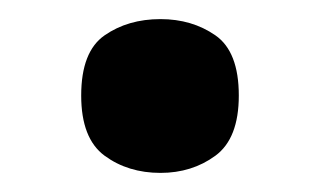

<svg xmlns="http://www.w3.org/2000/svg" viewBox="-20 -455 335 201"><path d="M148 -274Q114 -274 89.5 -292Q65 -310 65 -355Q65 -401 89.5 -418Q114 -435 148 -435Q181 -435 205.5 -418Q230 -401 230 -355Q230 -310 205.5 -292Q181 -274 148 -274Z"/></svg>

Font: Noto Rashi Hebrew
Style: Bold
Weight: 700
Version: Version 1.006